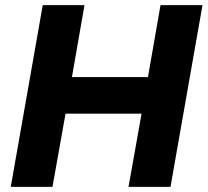

<svg xmlns="http://www.w3.org/2000/svg" viewBox="-20 -730 811 750"><path d="M22 0 147 -710H310L261 -429H558L607 -710H771L646 0H482L533 -286H236L185 0Z"/></svg>

Font: Livvic
Style: Bold Italic
Weight: 700
Italic angle: -10°
Designer: Jacques Le Bailly, Baron von Fonthausen
Version: Version 1.001; ttfautohint (v1.8.2)